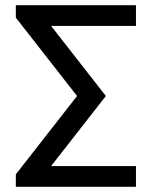

<svg xmlns="http://www.w3.org/2000/svg" viewBox="-20 -720 610 740"><path d="M41 -48 277 -350 41 -652V-700H504V-620H177L388 -350L177 -80H504V0H41Z"/></svg>

Font: Moderustic
Style: Regular
Weight: 400
Designer: Tural Alisoy
Foundry: TAFT Foundry
Version: Version 2.120